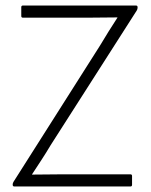

<svg xmlns="http://www.w3.org/2000/svg" viewBox="-20 -675 547 695"><path d="M32 0Q26 0 26 -6V-8Q26 -12 29 -17L342 -510Q373 -562 405 -611V-612Q378 -612 351 -611.5Q324 -611 298 -611H63Q57 -611 57 -617V-649Q57 -655 63 -655H472Q478 -655 478 -649V-647Q478 -642 475 -637L163 -149Q147 -122 130 -96Q113 -70 96 -44V-43Q124 -43 151 -43.5Q178 -44 205 -44H452Q458 -44 458 -38V-6Q458 0 452 0Z"/></svg>

Font: Sofia Sans Semi Condensed Light
Style: Regular
Weight: 300
Designer: Botio Nikoltchev, Ani Petrova
Foundry: lettersoup
Version: Version 4.100; ttfautohint (v1.8.4.7-5d5b)